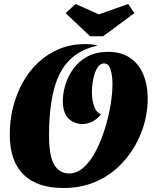

<svg xmlns="http://www.w3.org/2000/svg" viewBox="-20 -921 776 963"><path d="M297 22Q167 22 98 -45.5Q29 -113 29 -246Q29 -320 46.5 -387Q64 -454 96.5 -511.5Q129 -569 175.5 -611Q222 -653 280 -676.5Q338 -700 405 -700Q420 -700 435.5 -698.5Q451 -697 468 -693V-692Q414 -680 373.5 -655Q333 -630 304.5 -591.5Q276 -553 259 -501Q242 -449 234 -384.5Q226 -320 226 -243Q226 -136 252.5 -93.5Q279 -51 327 -51Q367 -51 401.5 -83Q436 -115 462.5 -167Q489 -219 507.5 -280Q526 -341 535.5 -400.5Q545 -460 544 -507Q543 -549 533.5 -576Q524 -603 502 -603Q482 -603 468 -580.5Q454 -558 447.5 -523.5Q441 -489 441 -453Q442 -416 452.5 -386.5Q463 -357 486 -348Q469 -324 444 -311.5Q419 -299 394 -299Q353 -299 324.5 -325.5Q296 -352 295 -413Q295 -453 308 -496Q321 -539 348.5 -577Q376 -615 419.5 -638Q463 -661 522 -661Q588 -661 632 -631Q676 -601 698 -549.5Q720 -498 721 -432Q722 -373 706 -310Q690 -247 656 -188Q622 -129 571 -81.5Q520 -34 451.5 -6Q383 22 297 22ZM432 -739 309 -855 359 -901 476 -849 623 -901 654 -855 497 -739Z"/></svg>

Font: Sansita Swashed Light ExtraBold
Style: Regular
Weight: 800
Version: Version 1.003